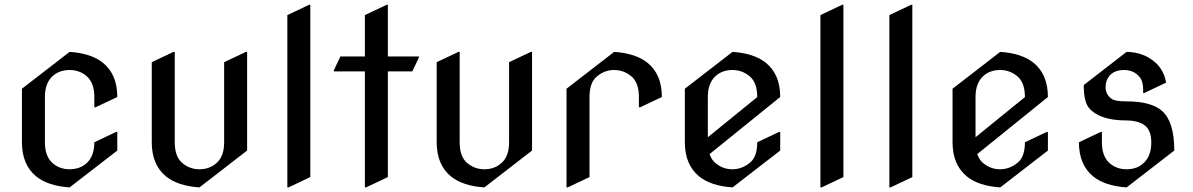

<svg xmlns="http://www.w3.org/2000/svg" viewBox="-20 -777 5069 816"><path d="M275.9 19.5Q183.6 13.2 133.8 -27.3Q73.2 -77.1 73.2 -172.4V-399.9L275.9 -556.6Q368.2 -550.3 418 -509.8Q478.5 -460.4 478.5 -364.7L385.7 -320.8H380.9V-364.7Q380.9 -423.8 349.1 -452.6Q318.8 -479.5 275.9 -479.5Q228 -479 199.7 -449.7Q170.9 -419.9 170.9 -364.7V-172.4Q170.9 -113.3 202.6 -84.5Q232.9 -57.6 275.9 -57.6Q323.7 -58.1 352.1 -87.4Q380.9 -117.2 380.9 -172.4L473.6 -216.3H478.5V-137.2Z M827.6 19.5Q735.4 13.2 685.5 -27.3Q625 -76.7 625 -172.4V-512.7L717.8 -556.6H722.7V-172.4Q722.7 -111.3 754.4 -84.5Q786.1 -57.6 827.6 -57.6Q873.5 -57.6 903.8 -87.4Q932.6 -115.7 932.6 -172.4V-512.7L1025.4 -556.6H1030.3V-137.2Z M1201.2 19.5V-712.9L1293.9 -756.8H1298.8V-24.4L1206.1 19.5Z M1530.8 19.5V-473.6H1398.9V-478.5L1426.8 -537.1H1530.8V-712.9L1623.5 -756.8H1628.4V-537.1H1760.3V-532.2L1732.4 -473.6H1628.4V-24.4L1535.6 19.5Z M2038.6 19.5Q1946.3 13.2 1896.5 -27.3Q1835.9 -76.7 1835.9 -172.4V-512.7L1928.7 -556.6H1933.6V-172.4Q1933.6 -111.3 1965.3 -84.5Q1997.1 -57.6 2038.6 -57.6Q2084.5 -57.6 2114.7 -87.4Q2143.6 -115.7 2143.6 -172.4V-512.7L2236.3 -556.6H2241.2V-137.2Z M2387.7 19.5V-399.9L2590.3 -556.6Q2682.6 -550.3 2732.4 -509.8Q2793 -460.4 2793 -364.7L2700.2 -320.8H2695.3V-364.7Q2695.3 -425.8 2663.3 -452.6Q2631.3 -479.5 2589.8 -479.5Q2547.4 -479.5 2514.2 -449.7Q2485.4 -423.8 2485.4 -364.7V-24.4L2392.6 19.5Z M3093.3 19.5Q3001 13.2 2951.2 -27.3Q2890.6 -77.1 2890.6 -172.4V-399.9L3093.3 -556.6Q3185.5 -550.3 3235.4 -509.8Q3295.9 -460.4 3295.9 -364.7L2995.6 -122.1Q3004.4 -97.7 3020 -84.5Q3051.8 -57.6 3092.3 -57.6Q3134.8 -57.6 3169.4 -87.4Q3198.2 -112.3 3198.2 -172.4L3291 -216.3H3295.9V-137.2ZM2988.3 -193.8 3198.2 -364.3Q3198.2 -425.8 3166.3 -452.6Q3134.3 -479.5 3093.3 -479.5Q3045.9 -479.5 3017.1 -449.7Q2988.3 -419.9 2988.3 -364.7Z M3466.8 19.5V-712.9L3559.6 -756.8H3564.5V-24.4L3471.7 19.5Z M3759.8 19.5V-712.9L3852.5 -756.8H3857.4V-24.4L3764.6 19.5Z M4231 19.5Q4138.7 13.2 4088.9 -27.3Q4028.3 -77.1 4028.3 -172.4V-399.9L4231 -556.6Q4323.2 -550.3 4373 -509.8Q4433.6 -460.4 4433.6 -364.7L4133.3 -122.1Q4142.1 -97.7 4157.7 -84.5Q4189.5 -57.6 4230 -57.6Q4272.5 -57.6 4307.1 -87.4Q4335.9 -112.3 4335.9 -172.4L4428.7 -216.3H4433.6V-137.2ZM4126 -193.8 4335.9 -364.3Q4335.9 -425.8 4304 -452.6Q4272 -479.5 4231 -479.5Q4183.6 -479.5 4154.8 -449.7Q4126 -419.9 4126 -364.7Z M4768.1 19.5Q4675.8 13.2 4626 -27.3Q4565.4 -76.7 4565.4 -172.4L4658.2 -216.3H4663.1V-172.4Q4663.1 -113.3 4694.8 -84.5Q4725.1 -57.6 4768.1 -57.6Q4814.9 -57.6 4844 -87.4Q4873 -117.2 4873 -171.9Q4873 -227.1 4840.3 -247.6Q4812 -265.1 4767.6 -265.1Q4653.3 -265.1 4608.4 -317.9Q4585.9 -344.7 4585.9 -415.5L4768.1 -556.6Q4839.4 -555.2 4887.7 -513.7Q4926.8 -480 4936 -425.8L4843.3 -381.8H4838.4V-396Q4838.4 -431.2 4823.7 -449.2Q4799.3 -479.5 4756.8 -479.5Q4714.8 -479.5 4693.8 -453.1Q4678.7 -434.1 4678.7 -406.2Q4678.7 -375 4705.1 -356.4Q4719.7 -346.2 4767.6 -346.2Q4872.6 -346.2 4918.5 -305.7Q4970.7 -259.8 4970.7 -137.2Z"/></svg>

Font: Nova Cut
Style: Book
Weight: 400
Version: Version 2.000